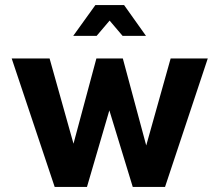

<svg xmlns="http://www.w3.org/2000/svg" viewBox="-20 -735 863 755"><path d="M629 0H502L410 -301L322 0H195L26 -505H175L269 -170L359 -505H463L555 -163L651 -505H797ZM468 -715 554 -594H462L411 -654L360 -594H268L355 -715Z"/></svg>

Font: XXII Aven Bold
Style: Regular
Weight: 700
Designer: Lecter Johnson
Foundry: Doubletwo Studios
Version: Version 1.001